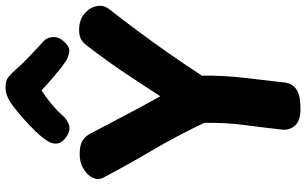

<svg xmlns="http://www.w3.org/2000/svg" viewBox="-224 -860 1097 688"><g transform="rotate(-90 324.0 -515.5)"><path d="M32.1 -693Q22.3 -711.6 31.6 -731.1Q40.9 -750.7 63.6 -764.3Q86.3 -778 115.6 -778Q149.3 -778 165.2 -767.4Q181 -756.9 189.3 -740.4Q201.8 -716.2 218 -685.8Q234.2 -655.4 251.1 -623.2Q268 -590.9 283.2 -562.7Q298.3 -534.6 309.4 -514.8Q320.6 -495 323.6 -489Q361.6 -548 391.1 -592.5Q420.6 -637 448.3 -675.7Q476 -714.3 506.1 -753.6Q516.4 -766.9 528.4 -773.4Q540.4 -780 561.3 -780Q596.2 -780 618.4 -761.8Q640.6 -743.7 646.2 -718.8Q651.9 -694 637 -674.1Q596.2 -621.8 557.3 -569.4Q518.4 -517.1 479.4 -461.4Q440.4 -405.7 397.4 -340Q398.4 -262 389.3 -186.6Q380.2 -111.1 373 -45Q370.4 -16.9 349.1 -1.9Q327.8 13.1 279.3 13.3Q237 13.6 219.2 -5.8Q201.4 -25.1 204 -51.4Q211.2 -118.1 220.3 -186.2Q229.4 -254.3 228.4 -331.3Q180.4 -432.3 129.9 -517.8Q79.3 -603.2 32.1 -693ZM253.1 -837.7Q240.9 -823.9 222 -816.7Q203.1 -809.4 179.6 -824.8Q157.9 -839.4 154.6 -856.3Q151.3 -873.1 162.1 -891.6Q175.8 -913.3 197.3 -935.6Q218.8 -957.9 241.6 -977.9Q264.3 -998 281.1 -1011.1Q301.3 -1026.9 318.6 -1035.3Q335.8 -1043.7 356.7 -1043.7Q379.3 -1043.7 392.5 -1033.2Q405.7 -1022.8 417.3 -1009.1Q437.8 -985.1 462.8 -961.5Q487.9 -937.9 521.1 -907Q534.7 -894.7 535.7 -873.5Q536.7 -852.3 518.7 -833.3Q501.4 -813.8 483.9 -815.4Q466.3 -817.1 451.8 -826Q427.3 -842.2 396.6 -868.4Q365.8 -894.6 344.6 -915Q328 -903.7 312.3 -892Q296.7 -880.3 282.4 -867.3Q268.1 -854.2 253.1 -837.7Z"/></g></svg>

Font: Playpen Sans Hebrew
Style: Regular
Weight: 400
Designer: Tom Grace, Laura Meseguer, Veronika Burian, José Scaglione
Foundry: TypeTogether
Version: Version 2.000